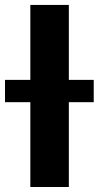

<svg xmlns="http://www.w3.org/2000/svg" viewBox="-58 -747 394 767"><path d="M316.4 -427.9H217V-727.3H63.2V-427.9H-38V-338.8H63.2V0H217V-338.8H316.4Z"/></svg>

Font: TID UI
Style: Bold
Weight: 700
Designer: The TID Project Authors
Foundry: Bakken & Bæck
Version: Version 1.001;hotconv 1.0.109;makeotfexe 2.5.65596